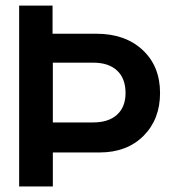

<svg xmlns="http://www.w3.org/2000/svg" viewBox="-20 -670 630 690"><path d="M48.8 -649.9H168.9V-548.8H326.2Q429.7 -548.8 492.4 -490.5Q555.2 -432.1 555.2 -335.9Q555.2 -241.2 495.6 -181.6Q436 -122.1 337.9 -122.1H169.9V0H48.8ZM169.9 -444.8V-230H314.9Q370.1 -230 400.6 -257.8Q431.2 -285.6 431.2 -335.9Q431.2 -387.7 400.9 -416.3Q370.6 -444.8 314.9 -444.8Z"/></svg>

Font: Overused Grotesk SemiBold
Style: Regular
Weight: 600
Version: Version 0.002